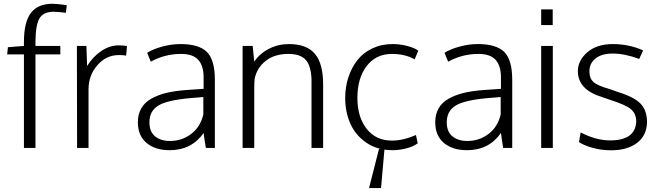

<svg xmlns="http://www.w3.org/2000/svg" viewBox="-20 -776 3458 1007"><path d="M105.5 0V-490.7H17.6L21.5 -528.3L105.5 -535.2V-555.2Q105.5 -660.6 142.3 -708.5Q179.2 -756.3 255.4 -756.3Q277.3 -756.3 330.1 -749L325.7 -709Q278.8 -714.4 262.2 -714.4Q206.5 -714.4 186.3 -678.5Q166 -642.6 166 -552.2V-535.2H296.4V-490.7H166V0Z M384.3 0Q383.3 -471.2 383.3 -535.2H433.1L437 -429.7Q465.8 -477.5 510.3 -507.8Q554.7 -538.1 603 -538.1Q623 -538.1 646 -534.7L641.6 -484.4Q624 -487.3 604.5 -487.3Q536.6 -487.3 490.5 -433.8Q444.3 -380.4 444.3 -307.1V0Z M869.6 11.7Q793.9 11.7 748.5 -26.4Q703.1 -64.5 703.1 -135.3Q703.1 -177.2 721.2 -208.3Q739.3 -239.3 773.7 -258.5Q808.1 -277.8 852.3 -288.6Q896.5 -299.3 955.1 -303.7Q1017.6 -307.6 1047.9 -310.1V-369.6Q1047.9 -431.2 1019.8 -462.2Q991.7 -493.2 929.7 -493.2Q844.7 -493.2 771 -452.6Q769 -457.5 762 -473.9Q754.9 -490.2 752 -499Q782.2 -518.6 831.1 -531.7Q879.9 -544.9 926.8 -544.9Q1022.9 -544.9 1064.9 -503.7Q1106.9 -462.4 1106.9 -357.4V0H1059.6Q1057.1 -11.2 1052.5 -44.4Q1047.9 -77.6 1047.9 -78.6Q984.9 11.7 869.6 11.7ZM871.6 -36.6Q934.1 -36.6 982.7 -73.5Q1031.2 -110.4 1046.4 -175.8V-267.1Q976.1 -261.2 975.6 -261.2Q856.4 -250.5 810.1 -222.2Q763.7 -193.8 763.7 -134.3Q763.7 -85.4 793.2 -61Q822.8 -36.6 871.6 -36.6Z M1252.4 0V-535.2H1305.2L1313.5 -452.6Q1342.3 -495.6 1390.9 -520.3Q1439.5 -544.9 1495.6 -544.9Q1587.9 -544.9 1631.3 -494.1Q1674.8 -443.4 1674.8 -332V0H1613.8V-359.4Q1611.3 -430.7 1583.5 -461.9Q1555.7 -493.2 1492.2 -493.2Q1419.4 -493.2 1373.3 -456.5Q1327.1 -419.9 1315.4 -361.8Q1313.5 -338.9 1313.5 -314V0Z M1915.5 210.4 1967.8 4.9H1996.6L1978.5 210.4ZM2038.1 11.7Q1960.4 11.7 1903.3 -26.4Q1846.2 -64.5 1818.4 -125.7Q1790.5 -187 1790.5 -262.2Q1790.5 -319.8 1807.1 -370.6Q1823.7 -421.4 1854.2 -460.4Q1884.8 -499.5 1932.9 -522.2Q1981 -544.9 2040 -544.9Q2078.6 -544.9 2116.9 -534.7Q2155.3 -524.4 2173.8 -510.3L2154.8 -464.8Q2104.5 -493.2 2035.6 -493.2Q1952.1 -493.2 1903.3 -429.9Q1854.5 -366.7 1854.5 -262.2Q1854.5 -162.1 1903.1 -100.3Q1951.7 -38.6 2035.6 -38.6Q2094.2 -38.6 2161.6 -67.9L2170.9 -24.4Q2147.9 -7.3 2111.3 2.2Q2074.7 11.7 2038.1 11.7Z M2429.2 11.7Q2353.5 11.7 2308.1 -26.4Q2262.7 -64.5 2262.7 -135.3Q2262.7 -177.2 2280.8 -208.3Q2298.8 -239.3 2333.3 -258.5Q2367.7 -277.8 2411.9 -288.6Q2456.1 -299.3 2514.6 -303.7Q2577.1 -307.6 2607.4 -310.1V-369.6Q2607.4 -431.2 2579.3 -462.2Q2551.3 -493.2 2489.3 -493.2Q2404.3 -493.2 2330.6 -452.6Q2328.6 -457.5 2321.5 -473.9Q2314.5 -490.2 2311.5 -499Q2341.8 -518.6 2390.6 -531.7Q2439.5 -544.9 2486.3 -544.9Q2582.5 -544.9 2624.5 -503.7Q2666.5 -462.4 2666.5 -357.4V0H2619.1Q2616.7 -11.2 2612.1 -44.4Q2607.4 -77.6 2607.4 -78.6Q2544.4 11.7 2429.2 11.7ZM2431.2 -36.6Q2493.7 -36.6 2542.2 -73.5Q2590.8 -110.4 2606 -175.8V-267.1Q2535.6 -261.2 2535.2 -261.2Q2416 -250.5 2369.6 -222.2Q2323.2 -193.8 2323.2 -134.3Q2323.2 -85.4 2352.8 -61Q2382.3 -36.6 2431.2 -36.6Z M2818.4 0V-535.2H2879.4V0ZM2818.4 -644.5V-726.6H2878.9V-644.5Z M3185.5 12.2Q3133.8 12.2 3088.4 -0.5Q3043 -13.2 3016.6 -30.8L3025.4 -81.5Q3106 -39.6 3179.7 -39.6Q3312 -39.6 3316.9 -137.7Q3316.9 -178.7 3290.3 -202.1Q3263.7 -225.6 3183.6 -251Q3141.6 -265.6 3137.2 -267.1Q3011.7 -305.2 3010.7 -402.3Q3010.7 -458.5 3060.3 -501.7Q3109.9 -544.9 3194.3 -544.9Q3278.8 -544.9 3353 -511.7L3332.5 -466.8Q3257.3 -495.1 3192.9 -495.1Q3136.2 -495.1 3103.8 -469.7Q3071.3 -444.3 3071.3 -401.4Q3071.3 -365.2 3092.5 -345.9Q3113.8 -326.7 3176.8 -309.1Q3183.6 -307.1 3201.9 -300.3Q3220.2 -293.5 3222.2 -293Q3306.6 -267.1 3340.1 -231.7Q3373.5 -196.3 3373.5 -135.3Q3372.1 -64.9 3321 -26.4Q3270 12.2 3185.5 12.2Z"/></svg>

Font: Oxygen Light
Style: Regular
Weight: 300
Designer: vernon adams
Foundry: Vernon Adams
Version: Version Release 0.2.3 webfont; ttfautohint (v0.93.3-1d66) -l